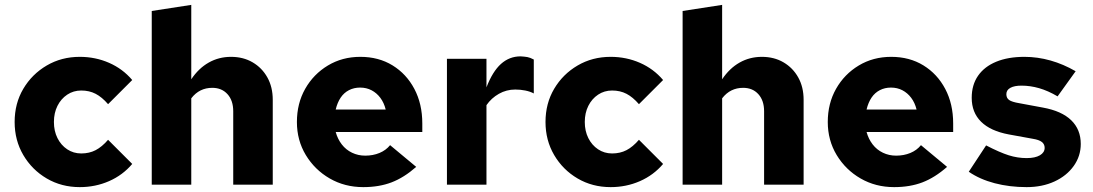

<svg xmlns="http://www.w3.org/2000/svg" viewBox="-20 -757 4481 787"><path d="M307 10Q232 10 171.5 -25.5Q111 -61 75.5 -121.5Q40 -182 40 -257Q40 -333 75.5 -393Q111 -453 171.5 -488.5Q232 -524 307 -524Q371 -524 427 -499.5Q483 -475 522 -429L423 -330Q398 -359 372 -372.5Q346 -386 313 -386Q281 -386 255.5 -369Q230 -352 215.5 -323Q201 -294 201 -257Q201 -220 215.5 -191Q230 -162 255.5 -145Q281 -128 313 -128Q346 -128 372 -141.5Q398 -155 423 -184L522 -85Q483 -39 427 -14.5Q371 10 307 10Z M602 0V-712L764 -737V-432Q794 -477 835.5 -500.5Q877 -524 927 -524Q977 -524 1015.5 -501.5Q1054 -479 1076 -439.5Q1098 -400 1098 -348V0H936V-301Q936 -345 912.5 -371Q889 -397 850 -397Q824 -397 802.5 -386.5Q781 -376 764 -354V0Z M1469 10Q1393 10 1331.5 -25.5Q1270 -61 1233.5 -121.5Q1197 -182 1197 -257Q1197 -333 1231 -393Q1265 -453 1324 -488.5Q1383 -524 1457 -524Q1532 -524 1589 -489Q1646 -454 1678.5 -392.5Q1711 -331 1711 -251V-216H1356Q1364 -187 1381 -165Q1398 -143 1423 -131Q1448 -119 1477 -119Q1509 -119 1535.5 -130Q1562 -141 1579 -162L1686 -73Q1636 -29 1585 -9.5Q1534 10 1469 10ZM1356 -308H1561Q1554 -336 1539 -356Q1524 -376 1503 -387Q1482 -398 1456 -398Q1431 -398 1410.5 -387.5Q1390 -377 1376.5 -357Q1363 -337 1356 -308Z M1812 0V-516H1974V-399Q1999 -464 2033.5 -495Q2068 -526 2114 -526Q2131 -525 2142 -523Q2153 -521 2168 -513V-374Q2153 -382 2133 -386Q2113 -390 2092 -390Q2056 -390 2025 -372.5Q1994 -355 1974 -326V0Z M2483 10Q2408 10 2347.5 -25.5Q2287 -61 2251.5 -121.5Q2216 -182 2216 -257Q2216 -333 2251.5 -393Q2287 -453 2347.5 -488.5Q2408 -524 2483 -524Q2547 -524 2603 -499.5Q2659 -475 2698 -429L2599 -330Q2574 -359 2548 -372.5Q2522 -386 2489 -386Q2457 -386 2431.5 -369Q2406 -352 2391.5 -323Q2377 -294 2377 -257Q2377 -220 2391.5 -191Q2406 -162 2431.5 -145Q2457 -128 2489 -128Q2522 -128 2548 -141.5Q2574 -155 2599 -184L2698 -85Q2659 -39 2603 -14.5Q2547 10 2483 10Z M2778 0V-712L2940 -737V-432Q2970 -477 3011.5 -500.5Q3053 -524 3103 -524Q3153 -524 3191.5 -501.5Q3230 -479 3252 -439.5Q3274 -400 3274 -348V0H3112V-301Q3112 -345 3088.5 -371Q3065 -397 3026 -397Q3000 -397 2978.5 -386.5Q2957 -376 2940 -354V0Z M3645 10Q3569 10 3507.5 -25.5Q3446 -61 3409.5 -121.5Q3373 -182 3373 -257Q3373 -333 3407 -393Q3441 -453 3500 -488.5Q3559 -524 3633 -524Q3708 -524 3765 -489Q3822 -454 3854.5 -392.5Q3887 -331 3887 -251V-216H3532Q3540 -187 3557 -165Q3574 -143 3599 -131Q3624 -119 3653 -119Q3685 -119 3711.5 -130Q3738 -141 3755 -162L3862 -73Q3812 -29 3761 -9.5Q3710 10 3645 10ZM3532 -308H3737Q3730 -336 3715 -356Q3700 -376 3679 -387Q3658 -398 3632 -398Q3607 -398 3586.5 -387.5Q3566 -377 3552.5 -357Q3539 -337 3532 -308Z M4188 10Q4118 10 4057 -6Q3996 -22 3951 -53L4022 -161Q4078 -132 4114.5 -120.5Q4151 -109 4188 -109Q4223 -109 4242.5 -120.5Q4262 -132 4262 -151Q4262 -166 4250.5 -175Q4239 -184 4214 -188L4115 -206Q4040 -220 4001.5 -258Q3963 -296 3963 -356Q3963 -409 3989 -446.5Q4015 -484 4063.5 -504Q4112 -524 4179 -524Q4233 -524 4286 -509Q4339 -494 4389 -465L4315 -362Q4276 -385 4239.5 -395.5Q4203 -406 4167 -406Q4138 -406 4121.5 -397Q4105 -388 4105 -371Q4105 -355 4116.5 -347Q4128 -339 4158 -334L4255 -316Q4332 -302 4371 -264Q4410 -226 4410 -167Q4410 -117 4381 -76.5Q4352 -36 4302 -13Q4252 10 4188 10Z"/></svg>

Font: Red Hat Text VF
Style: Regular
Weight: 300
Designer: Pentagram, MCKL
Foundry: Pentagram, MCKL
Version: Version 1.023